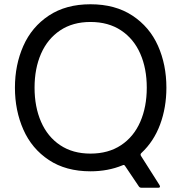

<svg xmlns="http://www.w3.org/2000/svg" viewBox="-20 -793 852 900"><path d="M643 87Q635 87 631 81L567 -14Q562 -23 554 -18Q486 10 404 10Q289 10 209 -43Q129 -96 89.5 -185.5Q50 -275 50 -382Q50 -489 89.5 -578Q129 -667 209 -720Q289 -773 404 -773Q520 -773 600.5 -720Q681 -667 720.5 -578.5Q760 -490 760 -382Q760 -289 730.5 -209.5Q701 -130 643 -76Q636 -70 641 -62L728 75Q730 79 730 81Q730 87 722 87ZM668 -382Q668 -472 637.5 -541.5Q607 -611 547.5 -650.5Q488 -690 404 -690Q321 -690 262 -650.5Q203 -611 172.5 -541.5Q142 -472 142 -382Q142 -292 172.5 -222Q203 -152 262 -112.5Q321 -73 404 -73Q488 -73 547.5 -112.5Q607 -152 637.5 -222Q668 -292 668 -382Z"/></svg>

Font: Open Sauce Two
Style: Regular
Weight: 400
Designer: Alfredo Marco Pradil
Foundry: Creative Sauce Fz LLC
Version: Version 1.477